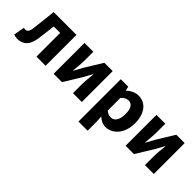

<svg xmlns="http://www.w3.org/2000/svg" viewBox="66 -1252 2181 2181"><g transform="rotate(45 1156.0 -162.0)"><path d="M65 12C161 12 215 -49 231 -160C242 -233 250 -308 259 -381H362V0H509V-496H143C131 -397 122 -299 109 -201C102 -147 82 -127 55 -127C46 -127 38 -129 30 -131L6 1C24 8 42 12 65 12Z M638 0H772L901 -210C917 -238 942 -284 958 -314H962C956 -253 949 -188 949 -138V0H1091V-496H957L828 -286C813 -257 787 -212 771 -182H768C773 -243 780 -309 780 -358V-496H638Z M1221 184H1368V39L1363 -40C1398 -7 1438 12 1481 12C1588 12 1690 -86 1690 -256C1690 -409 1616 -508 1496 -508C1444 -508 1394 -482 1355 -447H1351L1341 -496H1221ZM1447 -108C1422 -108 1394 -116 1368 -140V-343C1397 -374 1423 -388 1453 -388C1512 -388 1539 -343 1539 -254C1539 -152 1498 -108 1447 -108Z M1794 0H1928L2057 -210C2073 -238 2098 -284 2114 -314H2118C2112 -253 2105 -188 2105 -138V0H2247V-496H2113L1984 -286C1969 -257 1943 -212 1927 -182H1924C1929 -243 1936 -309 1936 -358V-496H1794Z"/></g></svg>

Font: Giro Sans Regular
Style: Bold
Weight: 700
Designer: Paul D. Hunt
Foundry: Adobe Systems Incorporated
Version: Version 1.000;PS 1.0;hotconv 1.0.88;makeotf.lib2.5.647800